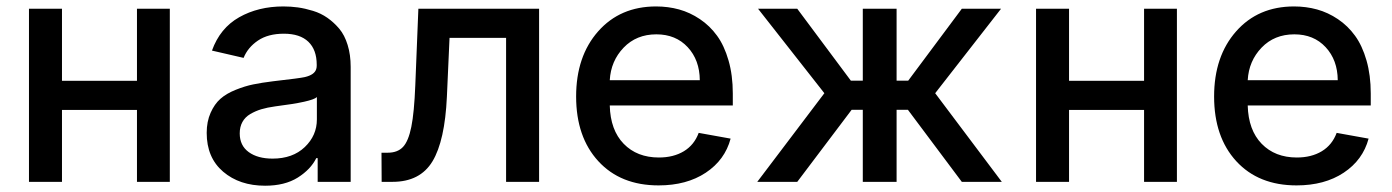

<svg xmlns="http://www.w3.org/2000/svg" viewBox="-20 -573 4386 605"><path d="M175.3 -545.4V-318.4H411.6V-545.4H515.1V0H411.6V-226.6H175.3V0H71.3V-545.4Z M815.4 12.2Q734.9 12.2 683.1 -32Q631.3 -76.2 631.3 -154.3Q631.3 -189.9 643.6 -217.5Q655.8 -245.1 674.6 -261.7Q693.4 -278.3 722.7 -290Q752 -301.8 778.3 -307.1Q804.7 -312.5 840.3 -316.9Q926.3 -326.7 940.4 -330.1Q971.7 -337.4 976.6 -356Q978 -360.4 978 -366.7V-369.1Q978 -416 951.7 -441.4Q925.3 -466.8 874.5 -466.8Q824.7 -466.8 792.7 -445.1Q760.7 -423.3 747.6 -390.6L647.9 -413.6Q673.3 -484.4 733.6 -518.6Q793.9 -552.7 873 -552.7Q896.5 -552.7 918.9 -549.6Q941.4 -546.4 966.3 -538.8Q991.2 -531.2 1011.7 -516.8Q1032.2 -502.4 1049.1 -482.4Q1065.9 -462.4 1075.4 -431.4Q1085 -400.4 1085 -362.3V0H981V-74.7H976.6Q959 -39.1 918.2 -13.4Q877.4 12.2 815.4 12.2ZM838.9 -73.2Q902.3 -73.2 940.4 -109.6Q978.5 -146 978.5 -196.8V-267.1Q963.9 -252.4 847.2 -237.8Q822.3 -234.4 803.5 -228.8Q784.7 -223.1 768.6 -213.6Q752.4 -204.1 743.9 -188.7Q735.4 -173.3 735.4 -152.8Q735.4 -114.3 763.7 -93.8Q792 -73.2 838.9 -73.2Z M1182.6 0 1182.1 -91.8H1201.7Q1232.9 -91.8 1250 -110.1Q1267.1 -128.4 1276.1 -173.3Q1285.2 -218.3 1288.6 -304.2L1298.3 -545.4H1678.7V0H1574.7V-453.6H1396.5L1388.2 -268.6Q1381.8 -129.4 1342.8 -64.7Q1303.7 0 1216.8 0Z M2055.2 11.2Q1935.5 11.2 1865.5 -64.9Q1795.4 -141.1 1795.4 -269Q1795.4 -395.5 1864.7 -474.1Q1934.1 -552.7 2047.4 -552.7Q2085.4 -552.7 2119.9 -543.2Q2154.3 -533.7 2185.5 -512.7Q2216.8 -491.7 2239.5 -460.4Q2262.2 -429.2 2275.6 -382.6Q2289.1 -335.9 2289.1 -278.3V-240.7H1901.4Q1903.3 -163.1 1945.3 -119.9Q1987.3 -76.7 2056.2 -76.7Q2102.1 -76.7 2134.8 -96.4Q2167.5 -116.2 2181.6 -154.3L2282.2 -136.2Q2264.2 -68.8 2203.9 -28.8Q2143.6 11.2 2055.2 11.2ZM1901.4 -320.3H2185.1Q2184.6 -383.8 2147 -424.3Q2109.4 -464.8 2048.3 -464.8Q1985.4 -464.8 1945.1 -422.9Q1904.8 -380.9 1901.4 -320.3Z M2366.2 0 2577.6 -279.3 2368.7 -545.4H2492.2L2661.1 -318.8H2698.7V-545.4H2805.2V-318.8H2841.8L3010.7 -545.4H3134.3L2926.8 -279.3L3136.7 0H3010.7L2840.8 -227.1H2805.2V0H2698.7V-227.1H2663.6L2492.2 0Z M3348.6 -545.4V-318.4H3585V-545.4H3688.5V0H3585V-226.6H3348.6V0H3244.6V-545.4Z M4065.4 11.2Q3945.8 11.2 3875.7 -64.9Q3805.7 -141.1 3805.7 -269Q3805.7 -395.5 3875 -474.1Q3944.3 -552.7 4057.6 -552.7Q4095.7 -552.7 4130.1 -543.2Q4164.6 -533.7 4195.8 -512.7Q4227.1 -491.7 4249.8 -460.4Q4272.5 -429.2 4285.9 -382.6Q4299.3 -335.9 4299.3 -278.3V-240.7H3911.6Q3913.6 -163.1 3955.6 -119.9Q3997.6 -76.7 4066.4 -76.7Q4112.3 -76.7 4145 -96.4Q4177.7 -116.2 4191.9 -154.3L4292.5 -136.2Q4274.4 -68.8 4214.1 -28.8Q4153.8 11.2 4065.4 11.2ZM3911.6 -320.3H4195.3Q4194.8 -383.8 4157.2 -424.3Q4119.6 -464.8 4058.6 -464.8Q3995.6 -464.8 3955.3 -422.9Q3915 -380.9 3911.6 -320.3Z"/></svg>

Font: Karasuma Gothic
Style: Regular
Weight: 500
Designer: Rasmus Andersson / Ryoko Nishizuka
Foundry: Genbu
Version: Version 1.00